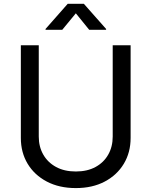

<svg xmlns="http://www.w3.org/2000/svg" viewBox="-20 -962 784 994"><path d="M372.6 11.7Q286.6 11.7 222.4 -22Q158.2 -55.7 123 -114.3Q87.9 -172.9 87.9 -247.6V-727.5H180.7V-254.9Q180.7 -202.6 203.9 -161.9Q227.1 -121.1 270 -97.7Q313 -74.2 372.6 -74.2Q432.1 -74.2 474.9 -97.7Q517.6 -121.1 540.5 -161.9Q563.5 -202.6 563.5 -254.9V-727.5H656.2V-247.6Q656.2 -172.9 621.1 -114.3Q585.9 -55.7 522.2 -22Q458.5 11.7 372.6 11.7ZM302.2 -807.6H215.8V-812L330.6 -942.4H414.1L529.3 -812V-807.6H441.9L372.6 -893.1Z"/></svg>

Font: Inter Variable LoSnoCo
Style: Regular
Weight: 400
Designer: Rasmus Andersson
Foundry: rsms
Version: Version 4.000;git-a52131595; featfreeze: case,dlig,ss01,ss02